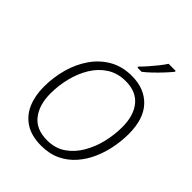

<svg xmlns="http://www.w3.org/2000/svg" viewBox="-262 -1090 1242 1242"><g transform="rotate(45 359.5 -469.0)"><path d="M336 10Q247 10 190 -26.5Q133 -63 105.5 -126.5Q78 -190 78 -272Q78 -359 100.5 -440Q123 -521 168 -585.5Q213 -650 279 -687.5Q345 -725 432 -725Q548 -725 615.5 -653.5Q683 -582 683 -445Q683 -385 671 -321Q659 -257 633 -198Q607 -139 566 -92Q525 -45 468 -17.5Q411 10 336 10ZM338 -42Q412 -42 465.5 -79Q519 -116 554 -176.5Q589 -237 605.5 -307.5Q622 -378 622 -446Q622 -552 572.5 -612.5Q523 -673 428 -673Q354 -673 299.5 -638Q245 -603 209.5 -544.5Q174 -486 156.5 -415Q139 -344 139 -273Q139 -168 188.5 -105Q238 -42 338 -42ZM419 -798Q439 -817 462.5 -844Q486 -871 508 -898.5Q530 -926 544 -948H609V-940Q593 -920 567 -892Q541 -864 512 -836Q483 -808 457 -788H419Z"/></g></svg>

Font: Noto Sans Light
Style: Italic
Weight: 300
Italic angle: -12°
Designer: Monotype Design Team
Foundry: Monotype Imaging Inc.
Version: Version 2.013; ttfautohint (v1.8.4.7-5d5b)